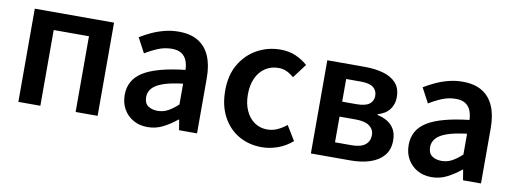

<svg xmlns="http://www.w3.org/2000/svg" viewBox="-52 -840 3014 1126"><g transform="rotate(10 1455.5 -277.5)"><path d="M83 0V-555H555V0H424V-451H214V0Z M854 14Q805 14 768.5 -7Q732 -28 711 -64.5Q690 -101 690 -149Q690 -239 768 -287.5Q846 -336 1016 -355Q1015 -385 1005.5 -409.5Q996 -434 974.5 -448.5Q953 -463 916 -463Q874 -463 835 -447Q796 -431 759 -408L712 -496Q743 -515 778.5 -531.5Q814 -548 854.5 -558.5Q895 -569 939 -569Q1009 -569 1055 -541Q1101 -513 1124 -459.5Q1147 -406 1147 -329V0H1040L1030 -61H1026Q989 -30 946 -8Q903 14 854 14ZM896 -90Q929 -90 957.5 -105.5Q986 -121 1016 -149V-273Q941 -264 897 -248Q853 -232 834.5 -209.5Q816 -187 816 -159Q816 -122 838.5 -106Q861 -90 896 -90Z M1534 14Q1458 14 1397.5 -20.5Q1337 -55 1301.5 -120.5Q1266 -186 1266 -277Q1266 -370 1305 -435Q1344 -500 1407.5 -534.5Q1471 -569 1545 -569Q1597 -569 1637 -551Q1677 -533 1707 -506L1644 -422Q1622 -441 1600 -451Q1578 -461 1552 -461Q1508 -461 1473.5 -438.5Q1439 -416 1420 -374.5Q1401 -333 1401 -277Q1401 -222 1420 -180.5Q1439 -139 1472 -116.5Q1505 -94 1547 -94Q1580 -94 1609 -107.5Q1638 -121 1662 -141L1715 -54Q1676 -20 1628.5 -3Q1581 14 1534 14Z M1825 0V-555H2049Q2111 -555 2159.5 -541Q2208 -527 2236 -496Q2264 -465 2264 -411Q2264 -371 2241 -339.5Q2218 -308 2171 -295V-290Q2205 -283 2231 -267Q2257 -251 2272 -224.5Q2287 -198 2287 -159Q2287 -103 2257 -68Q2227 -33 2176 -16.5Q2125 0 2061 0ZM1953 -331H2037Q2091 -331 2114.5 -349Q2138 -367 2138 -398Q2138 -430 2115 -448Q2092 -466 2040 -466H1953ZM1953 -89H2052Q2107 -89 2133 -110.5Q2159 -132 2159 -168Q2159 -201 2132 -221.5Q2105 -242 2048 -242H1953Z M2545 14Q2496 14 2459.5 -7Q2423 -28 2402 -64.5Q2381 -101 2381 -149Q2381 -239 2459 -287.5Q2537 -336 2707 -355Q2706 -385 2696.5 -409.5Q2687 -434 2665.5 -448.5Q2644 -463 2607 -463Q2565 -463 2526 -447Q2487 -431 2450 -408L2403 -496Q2434 -515 2469.5 -531.5Q2505 -548 2545.5 -558.5Q2586 -569 2630 -569Q2700 -569 2746 -541Q2792 -513 2815 -459.5Q2838 -406 2838 -329V0H2731L2721 -61H2717Q2680 -30 2637 -8Q2594 14 2545 14ZM2587 -90Q2620 -90 2648.5 -105.5Q2677 -121 2707 -149V-273Q2632 -264 2588 -248Q2544 -232 2525.5 -209.5Q2507 -187 2507 -159Q2507 -122 2529.5 -106Q2552 -90 2587 -90Z"/></g></svg>

Font: Noto Sans TC SemiBold
Style: Regular
Weight: 600
Designer: Ryoko NISHIZUKA  (kana, bopomofo & ideographs); Paul D. Hunt (Latin, Greek & Cyrillic); Sandoll Communications , Soo-you
Foundry: Adobe
Version: Version 2.004-H2;hotconv 1.0.118;makeotfexe 2.5.65603